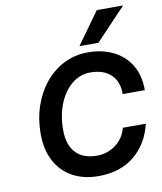

<svg xmlns="http://www.w3.org/2000/svg" viewBox="-95 -951 875 1035"><g transform="rotate(-10 343.0 -433.5)"><path d="M650 -875 484 -700H380L506 -875ZM92 -270Q92 -352 116.5 -423Q141 -494 185 -547Q229 -600 288.5 -629.5Q348 -659 417 -659Q497 -659 557.5 -629Q618 -599 652 -542.5Q686 -486 686 -405H565Q565 -474 525 -512Q485 -550 412 -550Q356 -550 311 -513Q266 -476 240.5 -412.5Q215 -349 215 -270Q215 -189 255 -145.5Q295 -102 371 -102Q429 -102 474.5 -136Q520 -170 534 -226H660Q634 -118 557 -55Q480 8 362 8Q279 8 218.5 -25.5Q158 -59 125 -121.5Q92 -184 92 -270Z"/></g></svg>

Font: Overused Grotesk SemiBold
Style: Italic
Weight: 600
Italic angle: -10°
Version: Version 0.003